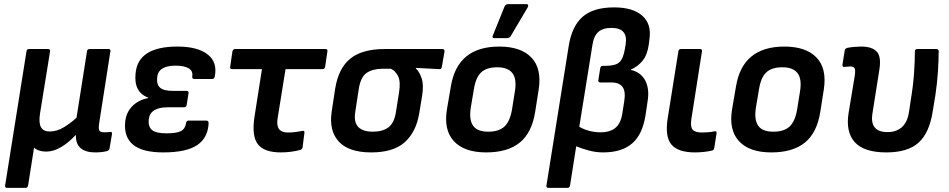

<svg xmlns="http://www.w3.org/2000/svg" viewBox="-20 -731 4627 936"><path d="M15 185Q3 185 5 173L109 -480Q110 -492 122 -492H214Q226 -492 224 -480L175 -177Q168 -131 180 -110.5Q192 -90 222 -90Q258 -90 292 -111Q326 -132 353 -157L404 -480Q405 -492 417 -492H509Q521 -492 518 -480L464 -134Q459 -103 464.5 -94.5Q470 -86 489 -86Q496 -86 503.5 -86.5Q511 -87 518 -88Q527 -89 526 -78L514 -7Q512 3 500 6Q475 12 444 12Q398 12 373.5 -8.5Q349 -29 350 -72H348Q316 -37 279 -14.5Q242 8 205 8Q168 8 146 -11L117 173Q115 185 104 185Z M776 12Q675 12 629.5 -25Q584 -62 590 -134Q594 -182 624.5 -213Q655 -244 703 -253V-255Q631 -281 641 -374Q653 -504 845 -504Q943 -504 992 -466Q1041 -428 1027 -358Q1024 -346 1015 -346H927Q916 -346 917 -358Q922 -384 900.5 -397.5Q879 -411 835 -411Q794 -411 771 -396.5Q748 -382 746 -351Q743 -319 760.5 -303.5Q778 -288 822 -288H889Q901 -288 899 -276L890 -219Q888 -208 877 -208H798Q711 -208 705 -148Q702 -113 721.5 -97Q741 -81 791 -81Q841 -81 862 -92Q883 -103 887 -131Q889 -143 899 -143H986Q997 -143 997 -131Q994 -59 941 -23.5Q888 12 776 12Z M1349 12Q1268 12 1237 -28Q1206 -68 1221 -164L1257 -394H1112Q1100 -394 1102 -405L1113 -480Q1116 -492 1126 -492H1566Q1579 -492 1576 -480L1565 -405Q1563 -394 1552 -394H1372L1333 -152Q1323 -85 1383 -85Q1404 -85 1422 -87.5Q1440 -90 1455 -93Q1466 -95 1464 -83L1455 -12Q1453 -3 1443 0Q1426 5 1401 8.5Q1376 12 1349 12Z M1790 12Q1680 12 1631.5 -41Q1583 -94 1597 -187L1614 -299Q1630 -398 1687.5 -445Q1745 -492 1856 -492H2136Q2148 -492 2147 -480L2134 -405Q2132 -393 2122 -394L2007 -400V-398Q2026 -379 2036 -348Q2046 -317 2038 -265L2024 -180Q2009 -88 1953.5 -38Q1898 12 1790 12ZM1797 -89Q1846 -89 1874 -110.5Q1902 -132 1910 -184L1925 -278Q1934 -332 1921 -359Q1908 -386 1885 -396H1847Q1798 -396 1768 -376Q1738 -356 1729 -297L1712 -186Q1704 -134 1727 -111.5Q1750 -89 1797 -89Z M2350 12Q2243 12 2192.5 -43Q2142 -98 2159 -199L2178 -310Q2210 -504 2414 -504Q2519 -504 2570.5 -450.5Q2622 -397 2606 -294L2589 -186Q2573 -84 2514 -36Q2455 12 2350 12ZM2360 -89Q2412 -89 2439 -114Q2466 -139 2476 -197L2490 -285Q2500 -346 2478 -374.5Q2456 -403 2404 -403Q2352 -403 2325.5 -378Q2299 -353 2290 -295L2275 -206Q2266 -148 2286 -118.5Q2306 -89 2360 -89ZM2389 -545Q2377 -545 2383 -559L2440 -700Q2445 -711 2459 -711H2546Q2553 -711 2554.5 -706.5Q2556 -702 2553 -696L2471 -557Q2465 -545 2451 -545Z M2654 185Q2642 185 2644 173L2752 -504Q2767 -602 2819.5 -648.5Q2872 -695 2974 -695Q3065 -695 3111 -654.5Q3157 -614 3146 -540L3143 -515Q3136 -464 3113 -435.5Q3090 -407 3056 -392V-390Q3104 -379 3125.5 -338.5Q3147 -298 3137 -237L3127 -170Q3113 -77 3062.5 -32.5Q3012 12 2920 12Q2886 12 2851.5 3Q2817 -6 2789 -18L2759 173Q2757 185 2746 185ZM2868 -511 2804 -113Q2826 -100 2853 -93Q2880 -86 2907 -86Q2955 -86 2981 -108.5Q3007 -131 3014 -179L3023 -236Q3031 -285 3015 -307Q2999 -329 2960 -329H2907Q2895 -329 2897 -341L2906 -398Q2908 -410 2918 -410H2931Q2981 -410 3000 -428Q3019 -446 3027 -496L3030 -514Q3043 -595 2961 -595Q2918 -595 2896 -574.5Q2874 -554 2868 -511Z M3368 12Q3286 12 3253.5 -26Q3221 -64 3235 -154L3287 -480Q3288 -492 3300 -492H3393Q3404 -492 3402 -480L3350 -148Q3345 -112 3357 -98.5Q3369 -85 3403 -85Q3418 -85 3434.5 -86.5Q3451 -88 3464 -91Q3475 -93 3473 -80L3462 -9Q3460 1 3451 3Q3435 7 3412.5 9.5Q3390 12 3368 12Z M3740 12Q3633 12 3582.5 -43Q3532 -98 3549 -199L3568 -310Q3600 -504 3804 -504Q3909 -504 3960.5 -450.5Q4012 -397 3996 -294L3979 -186Q3963 -84 3904 -36Q3845 12 3740 12ZM3750 -89Q3802 -89 3829 -114Q3856 -139 3866 -197L3880 -285Q3890 -346 3868 -374.5Q3846 -403 3794 -403Q3742 -403 3715.5 -378Q3689 -353 3680 -295L3665 -206Q3656 -148 3676 -118.5Q3696 -89 3750 -89Z M4301 12Q4192 12 4147 -38Q4102 -88 4117 -181L4147 -362Q4151 -390 4146 -398.5Q4141 -407 4124 -407Q4118 -407 4110.5 -406Q4103 -405 4096 -405Q4086 -403 4087 -416L4098 -485Q4100 -495 4112 -498Q4128 -501 4145 -502.5Q4162 -504 4178 -504Q4231 -504 4254 -479.5Q4277 -455 4267 -392L4233 -177Q4219 -87 4307 -87Q4349 -87 4376 -110.5Q4403 -134 4411 -183L4421 -250Q4432 -316 4436 -374.5Q4440 -433 4440 -480Q4440 -492 4452 -492H4545Q4556 -492 4556 -481Q4556 -438 4552.5 -383Q4549 -328 4540 -267L4527 -188Q4511 -84 4458.5 -36Q4406 12 4301 12Z"/></svg>

Font: Sofia Sans
Style: Bold Italic
Weight: 700
Italic angle: -9°
Designer: Botio Nikoltchev, Ani Petrova
Foundry: lettersoup
Version: Version 4.101; ttfautohint (v1.8.4.7-5d5b)